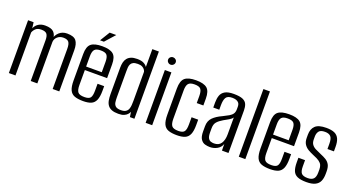

<svg xmlns="http://www.w3.org/2000/svg" viewBox="-45 -1160 3107 1691"><g transform="rotate(20 1508.0 -314.5)"><path d="M52.8 0V-495H104.6L111.6 -440.1Q122.7 -469 148.5 -485.9Q174.2 -502.9 211.2 -502.9Q268.6 -502.9 292.4 -478.9Q316.3 -454.9 317.3 -408.9L306.2 -408.4Q315.6 -450.7 344.5 -476.8Q373.4 -502.9 417.5 -502.9Q480 -502.9 502.7 -473.8Q525.4 -444.7 525.4 -385.4V0H463.4V-374.4Q463.4 -421.9 448.9 -439.6Q434.5 -457.2 398.7 -457.2Q366.2 -457.2 344.1 -437.9Q322 -418.5 319.7 -389.4V0H257.7V-381.5Q257.7 -422.6 243.6 -439.9Q229.5 -457.2 191.6 -457.2Q158.4 -457.2 140.6 -441.1Q122.8 -424.9 114.8 -403V0Z M750.9 8.7Q700.7 8.7 669.9 -2.8Q639.1 -14.3 624.9 -45.2Q610.7 -76 610.7 -135.1V-381.5Q610.7 -451.8 642.5 -477.7Q674.3 -503.6 746.6 -503.6Q818.2 -503.6 849.7 -477.7Q881.2 -451.8 881.2 -381.5V-253.7H672.7V-114.1Q672.7 -66.5 688 -47.5Q703.3 -28.6 749.5 -28.6Q790.9 -28.6 805.1 -46.8Q819.2 -65.1 819.2 -114.1V-178.5H881.2V-136.1Q881.2 -78.2 867.3 -46.6Q853.4 -15 824.7 -3.1Q796.1 8.7 750.9 8.7ZM672.7 -286.5H819.2V-383.7Q819.2 -426.3 805.1 -445.3Q790.9 -464.3 746.6 -464.3Q703.3 -464.3 688 -445.3Q672.7 -426.3 672.7 -383.7ZM708.9 -545.7 765.4 -638.2H827.4L744.9 -545.7Z M1080.1 7.7Q1042.9 7.7 1019.1 -1.4Q995.3 -10.5 981.6 -28.4Q968 -46.2 962.8 -72.7Q957.7 -99.1 957.7 -133.3V-379.6Q957.7 -407.3 963.1 -429.9Q968.5 -452.5 981.6 -468.8Q994.7 -485.2 1016.8 -494.4Q1039 -503.6 1072.6 -503.6Q1113.3 -503.6 1135.6 -491.6Q1157.9 -479.7 1168.3 -462.8V-630H1229.6V0H1187.3L1180.5 -47Q1175.1 -34.3 1163.7 -21.7Q1152.2 -9 1132.5 -0.7Q1112.7 7.7 1080.1 7.7ZM1091.5 -30.2Q1120.4 -30.2 1136.2 -40.6Q1152 -51 1158.5 -68Q1164.9 -85 1166.2 -105.5Q1167.6 -125.9 1167.6 -145.6V-417.1Q1165.5 -426.4 1158 -437.3Q1150.5 -448.3 1135.2 -456.3Q1120 -464.3 1093.6 -464.3Q1065.4 -464.3 1050.3 -456.3Q1035.2 -448.4 1028.4 -434.6Q1021.7 -420.8 1020.7 -403.9Q1019.7 -387 1019.7 -368.7V-125Q1019.7 -101.1 1022.7 -79.2Q1025.8 -57.2 1040.8 -43.7Q1055.9 -30.2 1091.5 -30.2Z M1334.8 0V-495H1396.1V0ZM1365.5 -556.4Q1350.9 -556.4 1340.5 -566.6Q1330 -576.9 1330 -591.1Q1330 -605.5 1340.5 -615.4Q1350.9 -625.3 1365.5 -625.3Q1380.3 -625.3 1390.9 -615.4Q1401.6 -605.5 1401.6 -591.2Q1401.6 -576.9 1390.9 -566.6Q1380.3 -556.4 1365.5 -556.4Z M1629.2 8.7Q1579.7 8.7 1548.9 -2.6Q1518.1 -14 1503.9 -44.7Q1489.7 -75.5 1489.7 -134V-378Q1489.7 -450.8 1521.5 -477.6Q1553.3 -504.4 1625.6 -504.4Q1697.2 -504.4 1728.7 -478.2Q1760.2 -452 1760.2 -381.5V-317.5H1698.2V-383.7Q1698.2 -427.1 1684.1 -446.4Q1669.9 -465.7 1625.6 -465.7Q1582.3 -465.7 1567 -446.4Q1551.7 -427.1 1551.7 -383.7V-117.7Q1551.7 -70.1 1567 -50.8Q1582.3 -31.4 1628.5 -31.4Q1669.9 -31.4 1684.1 -50Q1698.2 -68.7 1698.2 -117.7V-184.5H1760.2V-134.2Q1760.2 -76.9 1746.3 -45.8Q1732.4 -14.7 1703.4 -3Q1674.3 8.7 1629.2 8.7Z M1938.6 7.3Q1915.6 7.3 1892.2 0.9Q1868.8 -5.6 1852.6 -29.1Q1836.3 -52.6 1836.3 -102.5V-150.8Q1836.3 -201.2 1866.5 -231.7Q1896.6 -262.2 1949.9 -286.4Q1983.9 -302.8 2005.7 -315.7Q2027.4 -328.5 2038.3 -344.9Q2049.1 -361.4 2049.1 -387.8V-409.1Q2049.1 -433.5 2039.1 -446.1Q2029 -458.7 2012.7 -463.7Q1996.4 -468.6 1978 -468.6Q1933.1 -468.6 1918.9 -444.3Q1904.7 -420.1 1904.7 -372.3V-330.3H1848.5V-378Q1848.5 -415 1858.4 -443.5Q1868.3 -472 1896.3 -488.5Q1924.2 -505 1978 -505Q2035.3 -505 2063.7 -492.2Q2092.1 -479.3 2101.7 -455.2Q2111.3 -431.2 2111.3 -398.1V0H2050L2049.3 -61.8Q2037.2 -27.6 2006 -10.1Q1974.9 7.3 1938.6 7.3ZM1961.6 -35.3Q2007.1 -35.3 2027.7 -67Q2048.4 -98.6 2048.4 -152.1V-310.1Q2037.9 -294 2014.8 -280.9Q1991.8 -267.7 1968.3 -254.6Q1934.2 -234.8 1915.6 -213.6Q1896.9 -192.3 1896.9 -154.4V-115.5Q1896.9 -78.7 1906.8 -61.7Q1916.7 -44.6 1932 -40Q1947.2 -35.3 1961.6 -35.3Z M2207.8 0V-634.3H2269.1V0Z M2502.9 8.7Q2452.7 8.7 2421.9 -2.8Q2391.1 -14.3 2376.9 -45.2Q2362.7 -76 2362.7 -135.1V-381.5Q2362.7 -451.8 2394.5 -477.7Q2426.3 -503.6 2498.6 -503.6Q2570.2 -503.6 2601.7 -477.7Q2633.2 -451.8 2633.2 -381.5V-253.7H2424.7V-114.1Q2424.7 -66.5 2440 -47.5Q2455.3 -28.6 2501.5 -28.6Q2542.9 -28.6 2557.1 -46.8Q2571.2 -65.1 2571.2 -114.1V-178.5H2633.2V-136.1Q2633.2 -78.2 2619.3 -46.6Q2605.4 -15 2576.7 -3.1Q2548.1 8.7 2502.9 8.7ZM2424.7 -286.5H2571.2V-383.7Q2571.2 -426.3 2557.1 -445.3Q2542.9 -464.3 2498.6 -464.3Q2455.3 -464.3 2440 -445.3Q2424.7 -426.3 2424.7 -383.7Z M2841.9 6.6Q2788.3 6.6 2758.1 -6.7Q2728 -19.9 2716.2 -49.7Q2704.4 -79.5 2704.4 -127.9V-171.2H2766.7V-113.6Q2766.7 -66.5 2782.8 -48.5Q2799 -30.6 2841.3 -30.6Q2878.4 -30.6 2895.8 -48.9Q2913.2 -67.2 2913.2 -109.5V-137.7Q2913.2 -160.6 2905.9 -177.4Q2898.6 -194.3 2879.2 -208.3Q2859.9 -222.2 2825.2 -235.8Q2792.5 -249.1 2767.3 -264.2Q2742.1 -279.3 2727.6 -302.3Q2713.1 -325.3 2713.1 -361.3V-391.5Q2713.1 -444 2743.5 -473.5Q2773.8 -503 2847.1 -503Q2895.1 -503 2923.8 -490.1Q2952.5 -477.1 2965.8 -448.2Q2979 -419.4 2979 -372.9V-331H2918.5V-379.2Q2918.5 -429.1 2901.2 -447.5Q2884 -465.9 2847.4 -465.9Q2805.3 -465.9 2790.8 -445.9Q2776.2 -425.9 2776.2 -396.4V-369.2Q2776.2 -340.8 2788.6 -322.9Q2801 -305 2824.1 -293.1Q2847.2 -281.2 2879.5 -267.8Q2908.5 -256.2 2930.8 -242.5Q2953.2 -228.8 2966.1 -205.9Q2979 -182.9 2979 -142.5V-120.1Q2979 -79.6 2966.5 -51.2Q2953.9 -22.9 2924 -8.1Q2894.1 6.6 2841.9 6.6Z"/></g></svg>

Font: Alumni Sans Thin
Style: Regular
Weight: 100
Designer: Robert E. Leuschke
Foundry: Robert E. Leuschke
Version: Version 1.018